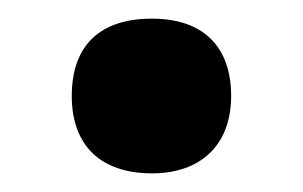

<svg xmlns="http://www.w3.org/2000/svg" viewBox="-20 -455 325 206"><path d="M143 -269C196 -269 228 -300 228 -352C228 -406 197 -435 143 -435C88 -435 57 -407 57 -352C57 -298 89 -269 143 -269Z"/></svg>

Font: Passageway
Style: Regular
Weight: 700
Foundry: Ascender Corporation
Version: Version 1.11